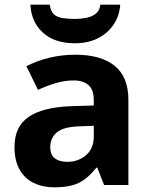

<svg xmlns="http://www.w3.org/2000/svg" viewBox="-20 -791 644 821"><path d="M302 -557Q412 -557 470.5 -509.5Q529 -462 529 -364V0H425L396 -74H392Q369 -45 344.5 -26Q320 -7 288.5 1.5Q257 10 211 10Q163 10 124.5 -8.5Q86 -27 64 -65.5Q42 -104 42 -163Q42 -250 103 -291.5Q164 -333 286 -337L381 -340V-364Q381 -407 358.5 -427Q336 -447 296 -447Q256 -447 218 -435.5Q180 -424 142 -407L93 -508Q137 -531 190.5 -544Q244 -557 302 -557ZM323 -251Q251 -249 223 -225Q195 -201 195 -162Q195 -128 215 -113.5Q235 -99 267 -99Q315 -99 348 -127.5Q381 -156 381 -208V-253ZM494 -771Q491 -723 465.5 -685.5Q440 -648 398 -627Q356 -606 300 -606Q214 -606 164 -651Q114 -696 110 -771H193Q196 -743 210.5 -730Q225 -717 249 -713.5Q273 -710 301 -710Q325 -710 348.5 -714.5Q372 -719 389 -732Q406 -745 409 -771Z"/></svg>

Font: Noto Sans Devanagari
Style: Regular
Weight: 400
Designer: Jelle Bosma - Monotype Design Team
Foundry: Monotype Imaging Inc.
Version: Version 2.003